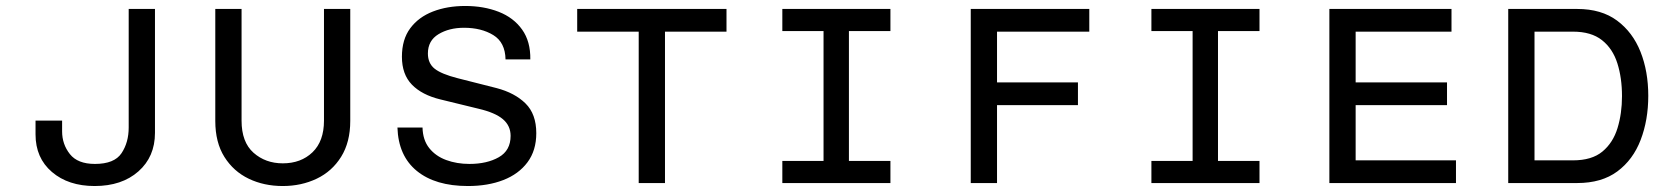

<svg xmlns="http://www.w3.org/2000/svg" viewBox="-20 -613 5602 643"><path d="M297 10Q209 10 154 -37Q99 -84 99 -163V-209H188V-173Q188 -130 214 -97Q240 -64 298 -64Q363 -64 387 -100Q411 -136 411 -186V-583H499V-168Q499 -88 443.5 -39Q388 10 297 10Z M927 10Q864 10 813 -14.5Q762 -39 731.5 -87.5Q701 -136 701 -208V-583H789V-209Q789 -137 829 -101.5Q869 -66 927 -66Q988 -66 1026.5 -103Q1065 -140 1065 -209V-583H1153V-208Q1153 -137 1122.5 -88Q1092 -39 1040.5 -14.5Q989 10 927 10Z M1673 -414Q1672 -471 1632 -495.5Q1592 -520 1534 -520Q1484 -520 1448.5 -498.5Q1413 -477 1413 -434Q1413 -401 1435.5 -383Q1458 -365 1513 -351L1643 -318Q1704 -302 1740 -266.5Q1776 -231 1776 -167Q1776 -109 1746.5 -69.5Q1717 -30 1665.5 -10Q1614 10 1547 10Q1438 10 1376 -40.5Q1314 -91 1311 -186H1395Q1396 -144 1417.5 -117Q1439 -90 1474.5 -77Q1510 -64 1552 -64Q1611 -64 1650.5 -86.5Q1690 -109 1690 -158Q1690 -192 1664 -214Q1638 -236 1582 -249L1455 -280Q1393 -295 1359.5 -329.5Q1326 -364 1326 -423Q1326 -481 1354 -518.5Q1382 -556 1430 -574.5Q1478 -593 1538 -593Q1600 -593 1650 -573.5Q1700 -554 1728.5 -514Q1757 -474 1756 -414Z M2413 -507H2207V0H2119V-507H1913V-583H2413Z M2600 0V-74H2738V-509H2600V-583H2962V-509H2823V-74H2962V0Z M3590 -261H3319V0H3231V-583H3628V-507H3319V-337H3590Z M3836 0V-74H3974V-509H3836V-583H4198V-509H4059V-74H4198V0Z M4826 -261H4520V-76H4856V0H4432V-583H4841V-507H4520V-337H4826Z M5031 0V-583H5262Q5343 -583 5395.5 -544Q5448 -505 5474 -439.5Q5500 -374 5500 -292Q5500 -211 5474.5 -144.5Q5449 -78 5396.5 -39Q5344 0 5262 0ZM5119 -76H5248Q5311 -76 5346.5 -105.5Q5382 -135 5397 -184Q5412 -233 5412 -291Q5412 -352 5396.5 -401Q5381 -450 5345 -478.5Q5309 -507 5248 -507H5119Z"/></svg>

Font: Fragment Mono SC
Style: Regular
Weight: 400
Monospace: yes
Designer: Wei Huang based on Nimbus Sans by URW Studio, based on Helvetica by Max Miedinger.
Foundry: Wei Huang
Version: Version 1.012; ttfautohint (v1.8.4.7-5d5b)